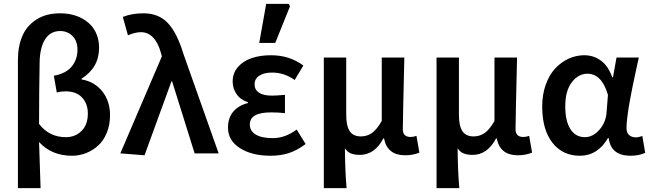

<svg xmlns="http://www.w3.org/2000/svg" viewBox="-20 -786 3335 984"><path d="M71.8 178.2V-478Q71.8 -548.3 94.5 -601.3Q117.2 -654.3 166.7 -686Q216.3 -717.8 288.1 -717.8Q319.3 -717.8 348.1 -711.2Q377 -704.6 402.6 -690.4Q428.2 -676.3 447 -655.8Q465.8 -635.3 476.8 -605.7Q487.8 -576.2 487.8 -541Q487.8 -439.5 397.9 -382.8V-378.9Q463.4 -368.2 503.7 -318.4Q543.9 -268.6 543.9 -195.8Q543.9 -146 527.3 -105.5Q510.7 -64.9 482.9 -39.8Q455.1 -14.6 420.7 -1.2Q386.2 12.2 349.1 12.2Q244.6 12.2 180.2 -58.1Q186 107.9 188 178.2ZM317.9 -83Q365.7 -83 397.9 -115Q430.2 -147 430.2 -204.1Q430.2 -254.4 400.6 -286.1Q371.1 -317.9 315.9 -317.9Q292 -317.9 271 -312L255.9 -397.9Q318.4 -409.2 347.7 -445.3Q377 -481.4 377 -530.8Q377 -576.7 351.3 -601.8Q325.7 -627 288.1 -627Q238.8 -627 211.7 -585.2Q184.6 -543.5 183.1 -467.8Q180.2 -309.1 180.2 -150.9Q231.9 -83 317.9 -83Z M720.7 9.8 596.7 0 809.6 -497.1 804.7 -515.1Q790.5 -566.9 764.4 -594Q738.3 -621.1 702.6 -621.1Q672.4 -621.1 635.7 -605L609.4 -699.2Q655.3 -717.8 715.3 -717.8Q793 -717.8 840.1 -668Q887.2 -618.2 920.4 -508.8L1100.6 0H977.5L862.3 -368.2H858.4Z M1366.2 12.2Q1271 12.2 1209.7 -26.9Q1148.4 -65.9 1148.4 -131.8Q1148.4 -183.1 1176.3 -214.8Q1204.1 -246.6 1250.5 -257.8V-262.2Q1211.9 -274.9 1192.1 -304Q1172.4 -333 1172.4 -368.2Q1172.4 -412.1 1200.2 -443.4Q1228 -474.6 1271.5 -488.8Q1314.9 -502.9 1368.7 -502.9Q1463.9 -502.9 1534.7 -450.2L1490.2 -376Q1437 -414.1 1374.5 -414.1Q1333.5 -414.1 1309.1 -398.2Q1284.7 -382.3 1284.7 -354Q1284.7 -326.2 1307.4 -311Q1330.1 -295.9 1374.5 -295.9Q1392.6 -295.9 1440.4 -299.8V-206.1Q1407.2 -210 1368.7 -210Q1260.3 -210 1260.3 -147.9Q1260.3 -114.7 1290.8 -96.4Q1321.3 -78.1 1377.4 -78.1Q1441.9 -78.1 1500.5 -122.1L1546.4 -47.9Q1501.5 -14.6 1459.5 -1.2Q1417.5 12.2 1366.2 12.2ZM1308.6 -565.9 1344.2 -766.1H1459.5L1466.3 -753.9L1390.6 -565.9Z M1639.6 178.2V-491.2H1754.4V-198.2Q1754.4 -140.1 1772.5 -113.5Q1790.5 -86.9 1829.6 -86.9Q1860.8 -86.9 1885.7 -104Q1910.6 -121.1 1936.5 -166V-491.2H2052.2Q2044.4 -163.1 2044.4 -124Q2044.4 -84 2084.5 -84Q2099.6 -84 2114.3 -89.8L2129.4 -3.9Q2096.2 9.8 2056.6 9.8Q1964.8 9.8 1948.2 -76.2H1944.3Q1922.9 -34.7 1892.3 -13.4Q1861.8 7.8 1825.2 7.8Q1798.3 7.8 1779.5 0.7Q1760.7 -6.3 1747.6 -25.9Q1749 99.6 1756.3 178.2Z M2217.3 178.2V-491.2H2332V-198.2Q2332 -140.1 2350.1 -113.5Q2368.2 -86.9 2407.2 -86.9Q2438.5 -86.9 2463.4 -104Q2488.3 -121.1 2514.2 -166V-491.2H2629.9Q2622.1 -163.1 2622.1 -124Q2622.1 -84 2662.1 -84Q2677.2 -84 2691.9 -89.8L2707 -3.9Q2673.8 9.8 2634.3 9.8Q2542.5 9.8 2525.9 -76.2H2522Q2500.5 -34.7 2470 -13.4Q2439.5 7.8 2402.8 7.8Q2376 7.8 2357.2 0.7Q2338.4 -6.3 2325.2 -25.9Q2326.7 99.6 2334 178.2Z M2951.7 12.2Q2863.3 12.2 2811 -54.7Q2758.8 -121.6 2758.8 -240.2Q2758.8 -300.8 2776.6 -351.1Q2794.4 -401.4 2824.5 -434.1Q2854.5 -466.8 2893.3 -484.9Q2932.1 -502.9 2974.6 -502.9Q3021.5 -502.9 3059.1 -475.8Q3096.7 -448.7 3117.7 -390.1H3121.6L3139.6 -491.2H3253.9Q3251 -477.5 3240.5 -429.7Q3230 -381.8 3225.6 -360.4Q3221.2 -338.9 3213.1 -297.4Q3205.1 -255.9 3201.2 -231.4Q3197.3 -207 3194.1 -178.2Q3190.9 -149.4 3190.9 -129.9Q3190.9 -106 3204.1 -94Q3217.3 -82 3238.8 -82Q3252.4 -82 3272 -88.9L3286.6 -2.9Q3255.4 12.2 3211.9 12.2Q3110.8 12.2 3099.6 -78.1H3095.7Q3043 12.2 2951.7 12.2ZM2977.5 -83Q3018.6 -83 3052 -121.1Q3085.4 -159.2 3088.9 -211.9L3095.7 -299.8Q3064 -408.2 2990.7 -408.2Q2944.3 -408.2 2910.6 -364.5Q2877 -320.8 2877 -241.2Q2877 -164.6 2903.6 -123.8Q2930.2 -83 2977.5 -83Z"/></svg>

Font: Source Sans 3 Semibold
Style: Regular
Weight: 600
Designer: Paul D. Hunt
Foundry: Adobe
Version: Version 3.052;hotconv 1.1.0;makeotfexe 2.6.0